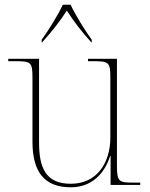

<svg xmlns="http://www.w3.org/2000/svg" viewBox="-20 -786 637 816"><path d="M157 -617V-606H159C204 -656 232 -692 264 -741C296 -692 323 -656 368 -606H370V-617C341 -657 301 -721 280 -766H247C226 -721 186 -657 157 -617ZM281 10C370 10 425 -49 448 -123H450V0H576V-10H544C484 -10 477 -15 477 -84V-536H354V-526H372C445 -526 449 -522 449 -452V-202C449 -94 392 -5 281 -5C172 -5 146 -76 146 -181V-536H15V-526H41C114 -526 118 -522 118 -452V-184C118 -52 171 10 281 10Z"/></svg>

Font: Noto Serif Display Thin
Style: Regular
Weight: 100
Designer: Monotype Design Team
Foundry: Monotype Imaging Inc.
Version: Version 2.009